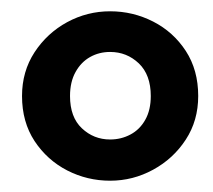

<svg xmlns="http://www.w3.org/2000/svg" viewBox="-20 -793 377 340"><path d="M175 -473Q134.5 -473 99 -491.2Q63.5 -509.5 41.2 -543.2Q19 -577 19 -623Q19 -666.5 41.2 -700.5Q63.5 -734.5 99 -753.8Q134.5 -773 175 -773Q215.5 -773 251.2 -754.8Q287 -736.5 309 -702.8Q331 -669 331 -623Q331 -579.5 309 -545.8Q287 -512 251.2 -492.5Q215.5 -473 175 -473ZM175 -546Q194.5 -546 211 -554.8Q227.5 -563.5 237.2 -580.8Q247 -598 247 -623Q247 -660.5 225.8 -680.8Q204.5 -701 175 -701Q155.5 -701 139.5 -692Q123.5 -683 113.8 -665.5Q104 -648 104 -623Q104 -585.5 125 -565.8Q146 -546 175 -546Z"/></svg>

Font: Expletus Sans
Style: Bold
Weight: 700
Version: Version 7.500